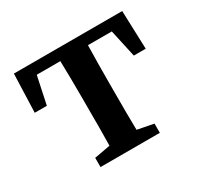

<svg xmlns="http://www.w3.org/2000/svg" viewBox="-111 -610 764 740"><g transform="rotate(-30 271.0 -239.5)"><path d="M24 -308 30 -479H512L518 -308H465L438 -431H332Q331 -394 330.5 -349Q330 -304 330 -269V-210Q330 -177 330 -134.5Q330 -92 331 -55L403 -41V0H139V-41L210 -54Q211 -92 211 -134.5Q211 -177 211 -210V-269Q211 -304 210.5 -349Q210 -394 209 -431H104L78 -308Z"/></g></svg>

Font: Source Serif 4 Semibold
Style: Regular
Weight: 600
Designer: Frank Grießhammer
Foundry: Adobe
Version: Version 4.005;hotconv 1.1.0;makeotfexe 2.6.0